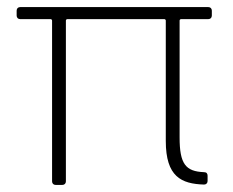

<svg xmlns="http://www.w3.org/2000/svg" viewBox="-20 -522 658 542"><path d="M578 -478V-492C578 -498 574 -502 568 -502H37C31 -502 27 -498 27 -492V-478C27 -472 31 -468 37 -468H123C125 -468 127 -466 127 -464V-10C127 -4 131 0 137 0H156C162 0 166 -4 166 -10V-464C166 -466 168 -468 170 -468H444C446 -468 448 -466 448 -464V-124C448 -23 492 -3 556 -1C562 -1 566 -5 566 -11V-26C566 -32 563 -36 556 -36C504 -38 487 -59 487 -134V-464C487 -466 489 -468 491 -468H568C574 -468 578 -472 578 -478Z"/></svg>

Font: Barlow ExtraLight
Style: Regular
Weight: 275
Designer: Jeremy Tribby
Foundry: Tribby Type
Version: Version 1.422;hotconv 1.0.109;makeotfexe 2.5.65596